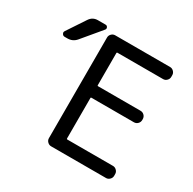

<svg xmlns="http://www.w3.org/2000/svg" viewBox="-165 -950 1106 1100"><g transform="rotate(30 387.5 -400.0)"><path d="M135.7 -628.9Q113.3 -602.5 78.1 -602.5H60.5Q48.8 -602.5 43.9 -612.3Q41 -617.2 41 -621.1Q41 -626 44.9 -631.8L124 -751Q143.6 -780.3 177.7 -780.3H228.5Q238.3 -780.3 242.7 -771Q247.1 -761.7 240.2 -753.9ZM367.2 -674.8Q363.3 -674.8 363.3 -669.9V-457Q363.3 -453.1 367.2 -453.1H648.4Q663.1 -453.1 673.3 -442.9Q683.6 -432.6 683.6 -418V-412.1Q683.6 -397.5 673.3 -387.2Q663.1 -377 648.4 -377H367.2Q363.3 -377 363.3 -373V-105.5Q363.3 -100.6 367.2 -100.6H669.9Q683.6 -100.6 693.8 -90.3Q704.1 -80.1 704.1 -66.4V-54.7Q704.1 -41 693.8 -30.8Q683.6 -20.5 669.9 -20.5H306.6Q293 -20.5 282.7 -30.8Q272.5 -41 272.5 -54.7V-720.7Q272.5 -734.4 282.7 -744.6Q293 -754.9 306.6 -754.9H669.9Q683.6 -754.9 693.8 -744.6Q704.1 -734.4 704.1 -720.7V-709Q704.1 -695.3 693.8 -685.1Q683.6 -674.8 669.9 -674.8Z"/></g></svg>

Font: Gen Jyuu GothicL Regular
Style: Regular
Weight: 400
Designer: [Source Han Sans]
Ryoko NISHIZUKA  (kana & ideographs); Paul D. Hunt (Latin, Greek & Cyrillic); Wenlong ZHANG  (bopomofo
Version: Version 1.002.20150607